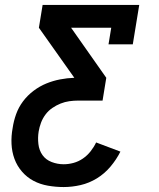

<svg xmlns="http://www.w3.org/2000/svg" viewBox="-20 -550 640 775"><path d="M237 205Q205 205 173.5 199.5Q142 194 115.5 180Q89 166 69 143Q49 120 38.5 91.5Q28 63 26.5 31Q25 -1 31 -33Q35 -61 45 -89Q55 -117 73 -141Q91 -165 115.5 -183.5Q140 -202 167 -213Q194 -224 222.5 -229.5Q251 -235 280 -236L137 -438L152 -530H542L516 -371H418L429 -438H267L409 -236L394 -144H296Q278 -144 260 -141.5Q242 -139 224.5 -132Q207 -125 191 -114Q175 -103 163.5 -87.5Q152 -72 145.5 -54.5Q139 -37 136 -19Q132 6 135 31.5Q138 57 151.5 76Q165 95 188.5 104Q212 113 237 113Q257 113 277 107.5Q297 102 314.5 90Q332 78 345.5 61Q359 44 368 25L466 62Q450 94 426 122.5Q402 151 371 170Q340 189 305.5 197Q271 205 237 205Z"/></svg>

Font: Iosevka Slab Semibold Extended
Style: Italic
Weight: 600
Width: 7
Italic angle: -9°
Monospace: yes
Designer: Belleve Invis
Foundry: Belleve Invis
Version: Version 11.1.0; ttfautohint (v1.8.3)